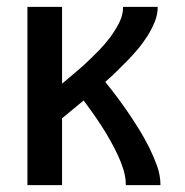

<svg xmlns="http://www.w3.org/2000/svg" viewBox="-20 -540 540 560"><path d="M60 0V-520H161V-296Q180 -312 198.5 -327.5Q217 -343 235 -360Q253 -377 270 -394.5Q287 -412 301.5 -431.5Q316 -451 327.5 -473.5Q339 -496 339 -520H440Q440 -497 431 -475.5Q422 -454 410 -435Q398 -416 383.5 -398.5Q369 -381 353 -364.5Q337 -348 320.5 -332Q304 -316 287 -301Q305 -279 322.5 -255.5Q340 -232 356 -208.5Q372 -185 387 -160.5Q402 -136 415 -110Q428 -84 438 -56.5Q448 -29 448 0H347Q347 -23 340 -45.5Q333 -68 323 -89Q313 -110 301.5 -130.5Q290 -151 277.5 -170.5Q265 -190 251.5 -209Q238 -228 224 -247Q208 -234 192.5 -221Q177 -208 161 -195V0Z"/></svg>

Font: Iosevka Curly Semibold
Style: Regular
Weight: 600
Monospace: yes
Designer: Belleve Invis
Foundry: Belleve Invis
Version: Version 22.1.2; ttfautohint (v1.8.4)